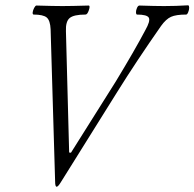

<svg xmlns="http://www.w3.org/2000/svg" viewBox="-20 -689 737 728"><path d="M194.8 19Q189 19 189 -1L171.9 -578.1Q170.4 -611.3 157.2 -622.6Q144 -633.8 106.9 -633.8Q103 -635.3 104 -642.8Q105 -650.4 109.6 -659.2Q114.3 -668 118.2 -668Q184.6 -666 216.8 -666Q249.5 -666 315.9 -668Q322.8 -668 317.1 -650.9Q311.5 -633.8 304.2 -633.8Q259.8 -633.8 244.1 -620.6Q228.5 -607.4 230 -570.8L242.2 -110.8L249 -109.9L418.9 -379.9Q491.2 -499 530.8 -574.2Q550.8 -609.4 544.4 -621.6Q538.1 -633.8 499 -633.8Q495.6 -635.3 495.6 -642.8Q495.6 -650.4 499.5 -659.2Q503.4 -668 508.8 -668Q568.4 -666 602.1 -666Q647.5 -666 693.8 -668.9Q697.3 -667.5 697.3 -659.7Q697.3 -651.9 693.6 -642.8Q689.9 -633.8 686 -633.8Q647.5 -633.8 628.4 -625.2Q609.4 -616.7 590.8 -590.8Q497.6 -457.5 424.8 -340.8L210 2.9Q200.2 19 194.8 19Z"/></svg>

Font: Junicode SmCond Light
Style: Italic
Weight: 300
Width: 4
Italic angle: -11°
Designer: Peter S. Baker
Version: Version 2.206